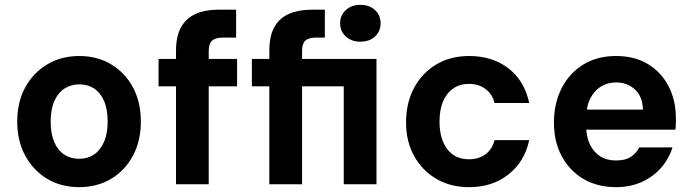

<svg xmlns="http://www.w3.org/2000/svg" viewBox="-20 -760 2855 792"><path d="M306 12Q232 12 174.5 -22.5Q117 -57 84 -118Q51 -179 51 -258Q51 -339 84 -399.5Q117 -460 175 -494.5Q233 -529 307 -529Q381 -529 438.5 -494.5Q496 -460 528.5 -399.5Q561 -339 561 -258Q561 -179 528.5 -118Q496 -57 438.5 -22.5Q381 12 306 12ZM306 -105Q341 -105 367 -122Q393 -139 408.5 -173.5Q424 -208 424 -258Q424 -310 409 -344Q394 -378 368 -395Q342 -412 307 -412Q273 -412 246.5 -395Q220 -378 204.5 -344Q189 -310 189 -258Q189 -208 204 -173.5Q219 -139 245.5 -122Q272 -105 306 -105Z M706 0V-549Q706 -612 727.5 -649Q749 -686 788 -703Q827 -720 880 -720H954V-605H901Q869 -605 855 -592.5Q841 -580 841 -549V0ZM634 -404V-517H958V-404Z M1091 0V-404H1019V-517H1091V-549Q1091 -612 1112 -649Q1133 -686 1172.5 -703Q1212 -720 1265 -720H1320V-605H1285Q1253 -605 1239.5 -592.5Q1226 -580 1226 -550V-517H1533V0H1398V-404H1226V0ZM1466 -588Q1430 -588 1406.5 -609.5Q1383 -631 1383 -664Q1383 -697 1406.5 -718.5Q1430 -740 1466 -740Q1504 -740 1527 -718.5Q1550 -697 1550 -664Q1550 -631 1527 -609.5Q1504 -588 1466 -588Z M1915 12Q1838 12 1779.5 -22.5Q1721 -57 1688 -117Q1655 -177 1655 -254Q1655 -336 1688 -397.5Q1721 -459 1779.5 -494Q1838 -529 1915 -529Q2012 -529 2078 -477.5Q2144 -426 2163 -335H2020Q2011 -372 1982.5 -393Q1954 -414 1914 -414Q1877 -414 1849.5 -395Q1822 -376 1807.5 -341.5Q1793 -307 1793 -259Q1793 -222 1801.5 -193Q1810 -164 1825.5 -144Q1841 -124 1863.5 -113.5Q1886 -103 1914 -103Q1941 -103 1962.5 -112Q1984 -121 1999 -139Q2014 -157 2020 -182H2163Q2144 -93 2077.5 -40.5Q2011 12 1915 12Z M2521 12Q2445 12 2387.5 -21.5Q2330 -55 2297.5 -115Q2265 -175 2265 -254Q2265 -334 2297 -396.5Q2329 -459 2386.5 -494Q2444 -529 2521 -529Q2598 -529 2653 -495.5Q2708 -462 2738 -404Q2768 -346 2768 -273Q2768 -263 2768 -251Q2768 -239 2766 -225H2362V-308H2632Q2631 -361 2599.5 -390.5Q2568 -420 2521 -420Q2487 -420 2459 -403Q2431 -386 2414.5 -353Q2398 -320 2398 -269V-240Q2398 -197 2413 -165Q2428 -133 2455.5 -115.5Q2483 -98 2520 -98Q2559 -98 2581.5 -112.5Q2604 -127 2617 -152H2754Q2740 -106 2707.5 -68.5Q2675 -31 2627.5 -9.5Q2580 12 2521 12Z"/></svg>

Font: DM Sans 11pt
Style: Bold
Weight: 700
Version: Version 4.004;gftools[0.9.30]